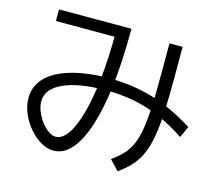

<svg xmlns="http://www.w3.org/2000/svg" viewBox="-109 -880 1218 1064"><g transform="rotate(15 500.0 -347.5)"><path d="M275.4 25.4Q237.3 25.4 200.5 3.4Q163.7 -18.6 133.3 -54.8Q103 -91 84.8 -134.7Q66.7 -178.3 66.7 -221.7Q66.7 -291 115.5 -340.2Q164.3 -389.4 255.5 -415.7Q346.7 -442 473.3 -442Q607.3 -442 726.7 -405.9Q846 -369.7 964 -294L934.7 -229.3Q857.7 -280.6 784 -312.1Q710.3 -343.6 634.3 -358.5Q558.3 -373.3 473.3 -373.3Q316 -373.3 228 -333.1Q140 -293 140 -221.7Q140 -194.3 151.9 -164.8Q163.7 -135.4 183 -109.5Q202.4 -83.7 224.4 -67.9Q246.3 -52.1 266.7 -52.1Q304.7 -52.1 336.5 -98.2Q368.3 -144.4 391.5 -229.4Q414.6 -314.3 427.3 -432.8Q440 -551.3 440 -696L461.3 -672H103.3V-738.7H518.7V-728.7Q518.7 -552 502.4 -412.6Q486 -273.3 454.4 -175.5Q422.7 -77.6 377.7 -26.1Q332.7 25.4 275.4 25.4ZM596 -12Q633.6 -38.7 659.8 -66.5Q686 -94.4 702.5 -132.2Q719 -170 727.8 -224.3Q736.6 -278.7 740 -356.8Q743.3 -435 743.3 -545.3V-715.3H818.7V-542Q818.7 -426 814.7 -341.5Q810.7 -257 799.9 -197Q789 -137 769.9 -94.3Q750.7 -51.7 721.2 -19Q691.7 13.7 649.3 44Z"/></g></svg>

Font: M PLUS 1 Thin
Style: Regular
Weight: 100
Designer: Coji Morishita
Foundry: UNDERFOREST DESIGN
Version: Version 1.001